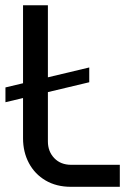

<svg xmlns="http://www.w3.org/2000/svg" viewBox="-20 -720 526 740"><path d="M1 -326V-383L324 -460V-403ZM253.6 0Q197.2 0 155.6 -24.5Q114 -49 91.4 -91.5Q68.8 -134 68.8 -187V-699.6H164.6V-174.8Q164.6 -136.2 189.2 -110.5Q213.8 -84.8 254.4 -84.8H441.8V0Z"/></svg>

Font: MuseoModerno Thin
Style: Regular
Weight: 100
Designer: Pablo Cosgaya, Héctor Gatti, Marcela Romero, and the Authors of The MuseoModerno Project.
Foundry: Omnibus-Type Team
Version: Version 1.003